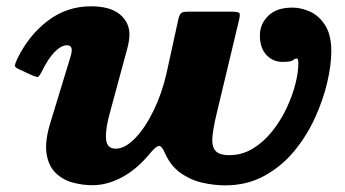

<svg xmlns="http://www.w3.org/2000/svg" viewBox="-20 -556 1067 594"><path d="M34 -375Q27 -360.5 26 -354Q25 -347.5 40.5 -341L78 -323.5Q93.5 -317 97.2 -318Q101 -319 108.5 -333Q129 -375.5 149.5 -395.8Q170 -416 187 -416Q202 -416 202 -400.5Q202 -393.5 198 -380L136.5 -178.5Q118 -119 124 -80.8Q130 -42.5 152.2 -21Q174.5 0.5 205 8.8Q235.5 17 266 17Q312 17 358.2 -8Q404.5 -33 444.5 -82Q462.5 -103.5 471.2 -104.5Q480 -105.5 489 -85Q507 -43.5 538.2 -21.2Q569.5 1 606 9.2Q642.5 17.5 676 17.5Q744 17.5 797.5 -11.8Q851 -41 890 -88.2Q929 -135.5 954.5 -191.5Q980 -247.5 992.5 -301.5Q1005 -355.5 1005 -397.5Q1005 -448 986.2 -477.5Q967.5 -507 939.8 -519.8Q912 -532.5 884.5 -532.5Q835.5 -532.5 809.8 -507Q784 -481.5 784 -446.5Q784 -408 804 -386.2Q824 -364.5 854 -364.5Q874 -364.5 881 -367.2Q888 -370 890.2 -372.5Q892.5 -375 897.5 -375Q901 -375 902 -370.8Q903 -366.5 903 -359Q903 -332.5 893.8 -296Q884.5 -259.5 866.5 -221.2Q848.5 -183 822.2 -150Q796 -117 762.5 -96.5Q729 -76 689 -76Q657 -76 645.8 -90.5Q634.5 -105 637.2 -133.2Q640 -161.5 650 -203.5L718.5 -489.5Q723.5 -509.5 721 -514.8Q718.5 -520 694 -520H564Q546 -520 540.8 -515.8Q535.5 -511.5 532 -497.5L495 -328.5Q481 -267 455.2 -214Q429.5 -161 398.2 -128.5Q367 -96 337.5 -96Q310 -96 308 -127.5Q306 -159 321 -211L373 -403Q376 -413.5 378.2 -425.8Q380.5 -438 380.5 -449Q380.5 -487 350.5 -511.8Q320.5 -536.5 261.5 -536.5Q187 -536.5 128.2 -492Q69.5 -447.5 34 -375Z"/></svg>

Font: Besley ExtraBold
Style: Italic
Weight: 800
Italic angle: -13°
Designer: Owen Earl
Foundry: indestructible type*
Version: Version 2.001